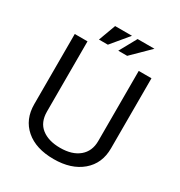

<svg xmlns="http://www.w3.org/2000/svg" viewBox="-210 -1045 1140 1214"><g transform="rotate(30 360.0 -438.5)"><path d="M547 -729H640V-217Q640 -107 563.5 -42Q487 23 359 23Q229 23 154.5 -41.5Q80 -106 80 -217V-729H173V-217Q173 -138 223.5 -98.5Q274 -59 359 -59Q447 -59 497 -101Q547 -143 547 -217ZM276 -900H399L295 -775H230ZM440 -900H563L436 -775H371Z"/></g></svg>

Font: ColatingCofangSans
Style: Regular
Weight: 400
Foundry: GNU
Version: Version 412.227;June 27, 2022;FontCreator 11.0.0.2412 32-bit